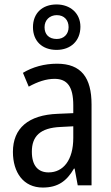

<svg xmlns="http://www.w3.org/2000/svg" viewBox="-20 -832 500 862"><path d="M234 -608C298 -608 341 -649 341 -712C341 -773 295 -812 234 -812C169 -812 128 -772 128 -710C128 -648 169 -608 234 -608ZM235 -657C199 -657 180 -678 180 -710C180 -742 203 -764 235 -764C268 -764 288 -742 288 -710C288 -678 266 -657 235 -657ZM236 -546C179 -546 126 -531 83 -505L109 -443C149 -465 187 -478 225 -478C282 -478 309 -443 309 -359V-324L239 -321C107 -316 38 -256 38 -150C38 -58 85 10 172 10C239 10 279 -18 312 -75H315L329 0H391V-363C391 -483 345 -546 236 -546ZM252 -262 309 -265V-213C309 -113 264 -58 198 -58C152 -58 123 -87 123 -151C123 -220 160 -258 252 -262Z"/></svg>

Font: Noto Sans Gurmukhi UI Condensed
Style: Regular
Weight: 400
Width: 3
Designer: Jelle Bosma - Monotype Design Team
Foundry: Monotype Imaging Inc.
Version: Version 2.004